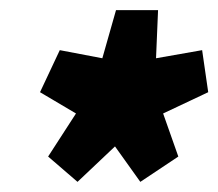

<svg xmlns="http://www.w3.org/2000/svg" viewBox="-20 -758 431 379"><path d="M133 -399 75 -449 130 -534 59 -576 98 -659 182 -643 209 -738H292L288 -643L379 -659L391 -576L302 -534L332 -449L257 -399L207 -469Z"/></svg>

Font: Georama Semi Condensed Black
Style: Italic
Weight: 900
Width: 4
Italic angle: -9°
Designer: Jean-Baptiste Levee
Foundry: Production Type
Version: Version 1.000